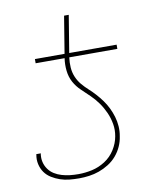

<svg xmlns="http://www.w3.org/2000/svg" viewBox="-79 -740 658 810"><g transform="rotate(-10 250.0 -335.5)"><path d="M195 8Q174 8 153.5 6Q133 4 114 -2.5Q95 -9 78 -19.5Q61 -30 50 -45.5Q39 -61 34.5 -81Q30 -101 34 -122Q34 -123 34 -123.5Q34 -124 34 -124H54Q54 -124 54 -123.5Q54 -123 53 -123Q50 -104 54 -87Q58 -70 68 -56Q78 -42 92.5 -33Q107 -24 124 -19Q141 -14 158.5 -12Q176 -10 195 -10Q224 -10 253.5 -16.5Q283 -23 309.5 -40Q336 -57 353 -84Q370 -111 375 -140Q380 -167 375.5 -193Q371 -219 360.5 -242.5Q350 -266 335.5 -286.5Q321 -307 303 -324.5Q285 -342 266.5 -359.5Q248 -377 236 -399Q224 -421 221 -448Q218 -475 222 -502H98V-520H225L251 -679H271L245 -520H448V-502H242Q239 -480 240.5 -458.5Q242 -437 250 -418Q258 -399 271 -383.5Q284 -368 299 -354.5Q314 -341 327.5 -326Q341 -311 353 -294.5Q365 -278 374 -259.5Q383 -241 389 -221Q395 -201 396.5 -179.5Q398 -158 394 -137Q391 -115 381.5 -94Q372 -73 357 -55.5Q342 -38 322 -25.5Q302 -13 281 -5.5Q260 2 238 5Q216 8 195 8Z"/></g></svg>

Font: Iosevka SS04 Thin Oblique
Style: Regular
Weight: 100
Italic angle: -9°
Monospace: yes
Designer: Belleve Invis
Foundry: Belleve Invis
Version: Version 19.0.0; ttfautohint (v1.8.4)